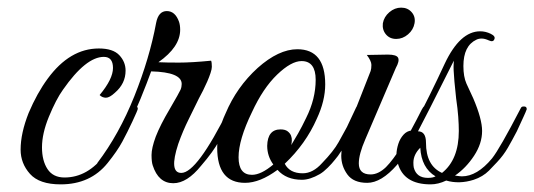

<svg xmlns="http://www.w3.org/2000/svg" viewBox="-20 -479 1400 503"><path d="M241 -230Q276 -272 276 -301Q276 -330 252 -330Q205 -330 145 -244Q127 -219 108 -173Q90 -129 90 -93Q90 -58 104.5 -36Q119 -14 149 -14Q210 -14 255 -74Q278 -104 291 -127Q303 -148 324 -190Q331 -204 336 -201.5Q341 -199 341 -194Q341 -191 327 -161Q314 -133 300.5 -108Q287 -83 262 -52Q217 4 139 4Q83 4 58.5 -23.5Q34 -51 34 -87Q34 -130 55 -183Q66 -209 78.5 -231.5Q91 -254 105 -273Q163 -352 239 -352Q276 -352 292.5 -334.5Q309 -317 309 -294Q309 -260 281 -236Q267 -223 257.5 -223Q248 -223 241 -230Z M452 -401Q452 -356 395 -316Q415 -315 448.5 -315Q482 -315 533 -320Q535 -316 535 -304Q535 -298 531.5 -287.5Q528 -277 523 -265.5Q518 -254 512 -242Q506 -230 501 -221Q490 -198 474.5 -167Q459 -136 447 -102Q422 -26 455 -26Q496 -26 579 -193Q586 -206 590.5 -203Q595 -200 595 -195Q595 -190 582 -164Q569 -138 554 -110Q539 -82 507 -45Q470 1 434 1Q395 1 380 -46Q377 -55 377 -73Q377 -91 388 -121Q400 -152 425 -194Q450 -237 453 -244Q456 -251 456 -259Q456 -290 376 -292L364 -260Q300 -93 243 -39Q233 -30 233 -45Q233 -46 235 -52Q292 -127 332 -227Q372 -327 389 -419Q395 -450 417 -450Q439 -450 449 -422Q452 -413 452 -401Z M759 -350Q832 -350 832 -258Q832 -215 810 -168Q781 -102 726 -50Q739 -25 773 -25Q800 -25 824 -52Q854 -83 867 -106.5Q880 -130 886 -141Q889 -146 892.5 -154Q896 -162 901 -172Q911 -193 913 -197.5Q915 -202 920 -202Q930 -203 930 -195Q930 -194 928 -188L922 -174L913 -154Q910 -148 902.5 -132.5Q895 -117 889 -108Q884 -99 874.5 -84Q865 -69 857 -60Q850 -51 839 -40Q828 -29 818 -23Q792 -8 771 -8Q730 -8 707 -34Q661 0 622 0Q549 0 549 -92Q549 -135 571 -182Q600 -251 655 -301Q710 -350 759 -350ZM770 -319Q743 -319 706 -283.5Q669 -248 640 -185Q605 -113 605 -67Q605 -21 640 -21Q664 -21 696 -48Q680 -70 680 -97Q681 -140 715 -140Q727 -140 733.5 -135Q740 -130 742.5 -123.5Q745 -117 744.5 -110Q744 -103 743 -99Q751 -112 761 -129.5Q771 -147 782 -170Q807 -220 807 -270Q807 -319 770 -319Z M983 -418Q986 -435 1000 -447Q1014 -459 1031 -459Q1048 -459 1058.5 -447Q1069 -435 1066 -418Q1063 -401 1049 -389Q1035 -377 1018 -377Q1001 -377 991 -389Q981 -401 983 -418ZM951 -22Q971 -22 991 -41Q1028 -78 1085 -192Q1092 -206 1099 -201Q1101 -199 1101 -194.5Q1101 -190 1093 -172Q1089 -164 1085.5 -156Q1082 -148 1078 -141Q1075 -134 1069 -122.5Q1063 -111 1053 -95Q1035 -63 1020 -47Q979 0 942 0Q906 0 890 -22Q874 -44 874 -71Q874 -98 887 -130L951 -293Q953 -299 953 -309Q953 -319 941 -335L996 -336Q1019 -336 1023 -327.5Q1027 -319 1017 -301L937 -114Q920 -75 920 -51Q920 -22 951 -22Z M1172 -19Q1179 -18 1183.5 -17.5Q1188 -17 1190 -17Q1230 -17 1269 -64Q1289 -89 1344 -195Q1346 -200 1351 -200Q1360 -201 1360 -193Q1358 -187 1351.5 -173Q1345 -159 1334 -135Q1322 -112 1310.5 -92Q1299 -72 1282 -54L1261 -32Q1245 -16 1221 -8Q1183 4 1149 -6Q1128 4 1108 4Q1037 4 1022 -52Q1018 -60 1018.5 -74Q1019 -88 1023.5 -102Q1028 -116 1037 -126Q1046 -136 1058 -137Q1084 -186 1105.5 -229.5Q1127 -273 1145 -312Q1185 -397 1238 -397Q1252 -397 1265.5 -390.5Q1279 -384 1275 -376Q1272 -368 1261 -373Q1250 -378 1242 -378Q1234 -378 1228 -375Q1194 -359 1194 -306Q1194 -278 1202 -260Q1210 -242 1220 -221Q1243 -167 1243 -136Q1243 -103 1222 -71Q1201 -39 1172 -19ZM1138 -26Q1182 -61 1182 -136Q1182 -152 1180.5 -173Q1179 -194 1175 -221Q1172 -248 1170.5 -265.5Q1169 -283 1168.5 -294Q1168 -305 1168.5 -311Q1169 -317 1169 -320Q1131 -244 1107.5 -198Q1084 -152 1075 -135Q1096 -135 1096 -105Q1096 -45 1138 -26ZM1063 -53Q1063 -45 1064 -40Q1071 -13 1101 -13Q1114 -13 1121 -17Q1084 -39 1081 -92Q1063 -74 1063 -53Z"/></svg>

Font: #9Slide05 Great Vibes
Style: Regular
Weight: 400
Designer: Robert E. Leuschke
Foundry: Robert E. Leuschke
Version: Version 1.001